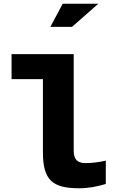

<svg xmlns="http://www.w3.org/2000/svg" viewBox="-20 -1000 640 1029"><path d="M438 -126C393 -126 375 -148 375 -192V-710H42V-576H210V-184C210 -35 261 9 404 9C453 9 501 0 547 -14V-139C504 -130 476 -126 438 -126ZM250 -856H366L507 -980H316Z"/></svg>

Font: LT Wave Mono Black
Style: Regular
Weight: 900
Designer: Daniel Lyons
Version: Version 2.5 (Glyphs App)